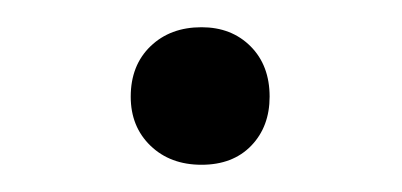

<svg xmlns="http://www.w3.org/2000/svg" viewBox="-20 -116 295 141"><path d="M76 -45Q76 -68 90.5 -82Q105 -96 128 -96Q150 -96 164 -82Q178 -68 178 -45Q178 -23 164.5 -9Q151 5 128 5Q105 5 90.5 -9Q76 -23 76 -45Z"/></svg>

Font: QiushuiShotai Bright
Style: Regular
Weight: 400
Designer: Christian Thalmann (Catharsis Fonts)
Version: Version 1.250;